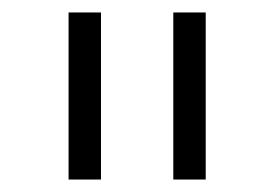

<svg xmlns="http://www.w3.org/2000/svg" viewBox="-20 -760 440 308"><path d="M90 -472V-740H142V-472ZM258 -472V-740H310V-472Z"/></svg>

Font: IBM Plex Sans Hebrew Light
Style: Regular
Weight: 300
Designer: Mike Abbink, Paul van der Laan, Pieter van Rosmalen, Yanek Iontef
Foundry: Bold Monday
Version: Version 1.2